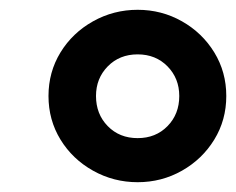

<svg xmlns="http://www.w3.org/2000/svg" viewBox="-20 -730 482 392"><path d="M79 -534Q79 -583 103.5 -623Q128 -663 170 -686.5Q212 -710 261 -710Q310 -710 351.5 -686.5Q393 -663 417.5 -623Q442 -583 442 -534Q442 -485 417.5 -445Q393 -405 351.5 -381.5Q310 -358 261 -358Q212 -358 170 -381.5Q128 -405 103.5 -445Q79 -485 79 -534ZM346 -534Q346 -570 322 -594.5Q298 -619 261 -619Q224 -619 200 -594.5Q176 -570 176 -534Q176 -497 200 -472.5Q224 -448 261 -448Q298 -448 322 -472.5Q346 -497 346 -534Z"/></svg>

Font: Montserrat Alternates ExtraBold
Style: Italic
Weight: 800
Italic angle: -11.3°
Designer: Julieta Ulanovsky
Foundry: Julieta Ulanovsky
Version: Version 7.200